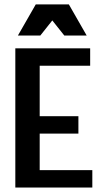

<svg xmlns="http://www.w3.org/2000/svg" viewBox="-20 -842 478 862"><path d="M48.8 -625H384.8V-546.9H158.2V-320.3H332V-242.2H158.2V-78.1H394.5V0H48.8ZM140.6 -822.3H289.1L369.1 -682.6H268.6L181.6 -792H248L161.1 -682.6H60.5Z"/></svg>

Font: Sudo Var
Style: Regular
Weight: 400
Monospace: yes
Designer: Jens Kutilek
Foundry: Jens Kutilek
Version: Version 0.065;FEAKit 1.0